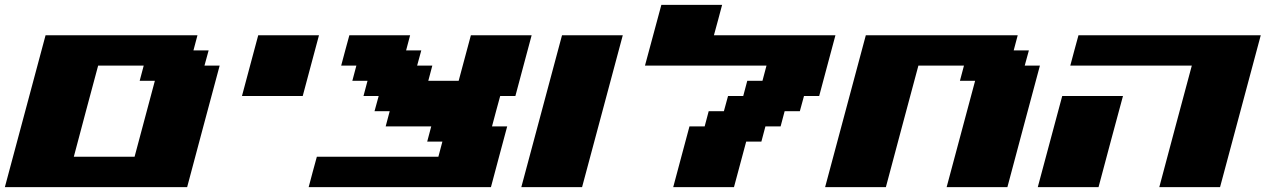

<svg xmlns="http://www.w3.org/2000/svg" viewBox="-20 -770 5207 790"><path d="M0 0H750Q772 -83 816.7 -250Q861.3 -417 883.8 -500H821.3L838.4 -562.5H775.9L792.5 -625H167.5Q139.6 -520.5 83.7 -312.3Q27.8 -104 0 0ZM533.7 -125H283.7Q300.3 -187.5 333.5 -312.5Q366.7 -437.5 383.8 -500H571.3L554.7 -437.5H617.2Z M975.6 -375H1225.6Q1236.8 -416.5 1259 -500Q1281.2 -583.5 1292.5 -625H1042.5Q1031.2 -583.5 1009 -500Q986.8 -416.5 975.6 -375Z M1250 0H2000Q2011.2 -42 2033.4 -125.2Q2055.7 -208.5 2066.9 -250H2004.4Q2009.8 -270.5 2021 -312.3Q2032.2 -354 2038.1 -375H2100.6Q2111.8 -416.5 2134 -500Q2156.2 -583.5 2167.5 -625H1917.5L1867.2 -437.5H1742.2L1758.8 -500H1696.3L1713.4 -562.5H1650.9L1667.5 -625H1417.5Q1411.6 -604 1400.4 -562.3Q1389.2 -520.5 1383.8 -500H1446.3L1429.7 -437.5H1492.2L1475.6 -375H1538.1L1521 -312.5H1583.5L1566.9 -250H1754.4L1737.8 -187.5H1800.3L1783.7 -125H1283.7Q1277.8 -104 1266.6 -62.5Q1255.4 -21 1250 0Z M2125 0H2375Q2402.8 -104 2458.7 -312.3Q2514.6 -520.5 2542.5 -625H2292.5Q2264.6 -520.5 2208.7 -312.3Q2152.8 -104 2125 0Z M2750 0H3000L3050.3 -187.5H3112.8L3129.4 -250H3191.9L3208.5 -312.5H3271L3288.1 -375H3350.6Q3361.8 -416.5 3384 -500Q3406.2 -583.5 3417.5 -625H2917.5Q2923.3 -646 2934.6 -687.7Q2945.8 -729.5 2951.2 -750H2701.2Q2689.9 -708.5 2667.5 -625Q2645 -541.5 2633.8 -500H3133.8L3117.2 -437.5H3054.7L3038.1 -375H2975.6L2958.5 -312.5H2896L2879.4 -250H2816.9Q2805.7 -208 2783.4 -125Q2761.2 -42 2750 0Z M3875 0H4125Q4147 -83 4191.7 -250Q4236.3 -417 4258.8 -500H4196.3L4213.4 -562.5H4150.9L4167.5 -625H3542.5Q3514.6 -520.5 3458.7 -312.3Q3402.8 -104 3375 0H3625Q3647 -83 3691.7 -250Q3736.3 -417 3758.8 -500H3946.3L3929.7 -437.5H3992.2Z M4750 0H5000Q5027.8 -104 5083.7 -312.3Q5139.6 -520.5 5167.5 -625H4417.5Q4411.6 -604 4400.4 -562.3Q4389.2 -520.5 4383.8 -500H4883.8Q4861.3 -417 4816.7 -250Q4772 -83 4750 0ZM4250 0H4500Q4516.6 -62.5 4550 -187.5Q4583.5 -312.5 4600.6 -375H4350.6Q4334 -312.5 4300.3 -187.5Q4266.6 -62.5 4250 0Z"/></svg>

Font: Faithful 32x
Style: BoldOblique
Weight: 400
Foundry: Faithful Resource Pack
Version: Version 1.0; January 27, 2023